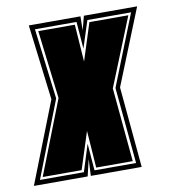

<svg xmlns="http://www.w3.org/2000/svg" viewBox="-106 -653 635 714"><g transform="rotate(-10 212.0 -295.5)"><path d="M-35 0 85 -306 50 -591H245L244 -538L258 -591H459L344 -305L372 0H180L183 -63L168 0ZM-9 -18H157L189 -120L197 -18H354L327 -306L433 -573H268L235 -471L227 -573H70L103 -306ZM3 -27 112 -306 81 -564H219L229 -423L274 -564H421L317 -306L343 -27H205L195 -167L150 -27Z"/></g></svg>

Font: Alumni Sans Collegiate One SC
Style: Italic
Weight: 400
Italic angle: -8°
Designer: Robert E. Leuschke
Foundry: Robert E. Leuschke
Version: Version 1.100